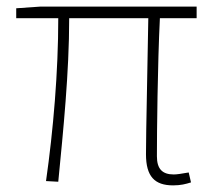

<svg xmlns="http://www.w3.org/2000/svg" viewBox="-20 -547 643 580"><path d="M503 13C526 13 541 9 557 4L550 -26C527 -22 514 -20 505 -20C470 -20 454 -37 454 -75C454 -146 456 -351 463 -492H574V-527H101L29 -522V-492H156C156 -330 141 -154 119 0L156 2C171 -152 189 -327 189 -492H428C426 -355 421 -153 421 -81C421 -14 447 13 503 13Z"/></svg>

Font: Noto Sans CJK HK Thin
Style: Regular
Weight: 100
Designer: Ryoko NISHIZUKA 西塚涼子 (kana, bopomofo & ideographs); Paul D. Hunt (Latin, Greek & Cyrillic); Sandoll Communications 산돌커뮤니
Foundry: Adobe
Version: Version 2.004;hotconv 1.0.118;makeotfexe 2.5.65603